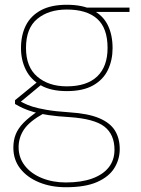

<svg xmlns="http://www.w3.org/2000/svg" viewBox="-20 -553 593 805"><path d="M256 232Q194 232 144 211.5Q94 191 65 154Q36 117 36 66Q36 35 46 10Q56 -15 79 -38.5Q102 -62 142 -89L164 -78Q103 -44 80.5 -10Q58 24 58 64Q58 108 84 141.5Q110 175 155.5 193.5Q201 212 256 212Q321 212 366.5 195.5Q412 179 436 148.5Q460 118 460 75Q460 11 418 -22Q376 -55 271 -62Q220 -65 183 -70.5Q146 -76 120.5 -83.5Q95 -91 76.5 -99.5Q58 -108 43 -117V-133L135 -208L157 -201L58 -119L52 -133Q66 -128 80 -120.5Q94 -113 116 -106Q138 -99 175 -92.5Q212 -86 272 -82Q350 -77 396 -57.5Q442 -38 462 -5.5Q482 27 482 72Q482 115 459.5 151.5Q437 188 387.5 210Q338 232 256 232ZM260 -171Q194 -171 151.5 -195Q109 -219 88.5 -260Q68 -301 68 -351Q68 -406 88.5 -446.5Q109 -487 151.5 -510Q194 -533 260 -533Q328 -533 370.5 -510Q413 -487 432.5 -446.5Q452 -406 452 -351Q452 -301 432.5 -260Q413 -219 370.5 -195Q328 -171 260 -171ZM260 -191Q344 -191 387.5 -232.5Q431 -274 431 -352Q431 -435 387.5 -474Q344 -513 260 -513Q184 -513 136.5 -474Q89 -435 89 -352Q89 -272 136.5 -231.5Q184 -191 260 -191ZM352 -503 343 -521H523V-503Z"/></svg>

Font: DM Sans 10pt Thin
Style: Regular
Weight: 250
Version: Version 4.004;gftools[0.9.30]